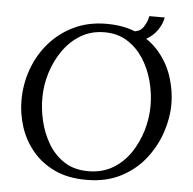

<svg xmlns="http://www.w3.org/2000/svg" viewBox="-54 -824 897 894"><g transform="rotate(5 394.0 -376.5)"><path d="M413 -716Q501 -716 564 -685Q627 -654 667.5 -603.5Q708 -553 727 -491.5Q746 -430 746 -369Q746 -305 723.5 -237.5Q701 -170 656 -112.5Q611 -55 542.5 -19.5Q474 16 382 16Q294 16 231 -14.5Q168 -45 127.5 -95Q87 -145 68 -205.5Q49 -266 49 -327Q49 -404 74.5 -474Q100 -544 148 -598.5Q196 -653 263 -684.5Q330 -716 413 -716ZM408 -676Q345 -676 296.5 -647Q248 -618 214.5 -570Q181 -522 163 -464.5Q145 -407 145 -349Q144 -298 157 -241.5Q170 -185 198.5 -136Q227 -87 273.5 -56Q320 -25 387 -25Q452 -25 501 -54Q550 -83 583 -131.5Q616 -180 633 -238Q650 -296 650 -353Q650 -412 634.5 -469.5Q619 -527 588.5 -573.5Q558 -620 513 -648Q468 -676 408 -676ZM525 -644 534 -692Q570 -692 586.5 -717Q603 -742 608 -769H680Q674 -737 654 -708.5Q634 -680 601.5 -662Q569 -644 525 -644Z"/></g></svg>

Font: Lora Italic
Style: Italic
Weight: 400
Italic angle: -3°
Designer: Olga Karpushina, Alexei Vanyashin (Cyrillic)
Foundry: Cyreal
Version: Version 2.210; ttfautohint (v1.8.1.43-b0c9)